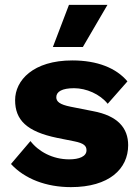

<svg xmlns="http://www.w3.org/2000/svg" viewBox="-20 -758 574 788"><path d="M263 -738 197 -565H320L421 -738ZM271 10C428 10 506 -65 506 -162C506 -232 464 -283 361 -302L270 -320C225 -329 211 -341 211 -359C211 -382 235 -396 284 -396C334 -396 390 -372 422 -332L503 -424C457 -479 379 -510 277 -510C116 -510 42 -428 42 -347C42 -266 89 -218 215 -192L285 -178C325 -170 335 -159 335 -141C335 -116 305 -104 264 -104C196 -104 138 -136 105 -179L25 -85C82 -23 171 10 271 10Z"/></svg>

Font: Work Sans
Style: Bold
Weight: 700
Designer: Wei Huang
Foundry: Wei Huang
Version: Version 2.012